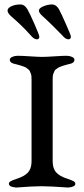

<svg xmlns="http://www.w3.org/2000/svg" viewBox="-20 -842 379 864"><path d="M155 -794Q155 -805 175 -813.5Q195 -822 215 -822Q232 -822 245 -801Q255 -783 277 -733Q299 -683 299 -678Q299 -665 288 -665Q275 -665 260 -683Q249 -695 218.5 -725Q188 -755 173 -768Q155 -784 155 -794ZM103 -801Q114 -782 135.5 -733Q157 -684 157 -677Q157 -665 146 -665Q133 -665 118 -683Q81 -725 31 -768Q14 -783 14 -794Q14 -806 31.5 -814Q49 -822 73 -822Q90 -822 103 -801ZM280 -591Q293 -591 304 -586Q315 -581 315 -573Q315 -561 300 -556Q295 -555 282.5 -551.5Q270 -548 266.5 -547Q263 -546 253.5 -542.5Q244 -539 241.5 -537Q239 -535 233 -531Q227 -527 225.5 -523Q224 -519 221 -512.5Q218 -506 217.5 -498.5Q217 -491 217 -482V-117Q217 -89 228 -72.5Q239 -56 264 -45Q270 -42 286.5 -36.5Q303 -31 311 -26.5Q319 -22 319 -15Q319 -1 287 2Q285 2 264.5 0.5Q244 -1 215.5 -2.5Q187 -4 166 -4Q145 -4 118.5 -2.5Q92 -1 73.5 0.5Q55 2 53 2Q20 -1 20 -15Q20 -22 28 -26.5Q36 -31 52.5 -36.5Q69 -42 75 -45Q100 -56 111 -72.5Q122 -89 122 -117V-482Q122 -491 121.5 -498.5Q121 -506 118 -512.5Q115 -519 113.5 -523Q112 -527 106 -531Q100 -535 98 -537Q96 -539 86.5 -542.5Q77 -546 73.5 -547Q70 -548 57.5 -551.5Q45 -555 40 -556Q24 -561 24 -573Q24 -581 35 -586Q46 -591 59 -591Q79 -591 115.5 -588.5Q152 -586 170 -586Q188 -586 225.5 -588.5Q263 -591 280 -591Z"/></svg>

Font: EB Garamond 08
Style: Regular
Weight: 400
Version: Version 0.016 ; ttfautohint (v1.5)